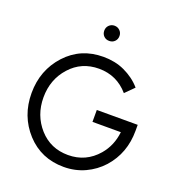

<svg xmlns="http://www.w3.org/2000/svg" viewBox="-161 -1046 1093 1187"><g transform="rotate(20 385.5 -452.0)"><path d="M439.2 -866.3Q439.2 -887.3 425 -901.5Q410.2 -916.3 389.2 -916.3Q368 -916.3 353.2 -901.5Q339.2 -887.3 339.2 -866.3Q339.2 -844.5 353.2 -830.5Q367.2 -816.3 389.2 -816.3Q411 -816.3 425 -830.5Q439.2 -844.5 439.2 -866.3ZM390.8 -712Q242.5 -712 145.8 -607Q48.8 -501 48.8 -350Q48.8 -199.2 145.5 -93.2Q242.2 12 390.8 12Q465.3 12 529.7 -17.5Q594 -47.2 640.8 -99Q732.8 -202.7 732.8 -350V-389.2H463.7V-310.8H650.3Q640.5 -220.8 585 -155.7Q508.2 -66.3 390.8 -66.3Q275.8 -66.3 201.5 -149Q127.2 -232.5 127.2 -350Q127.2 -468.2 201.5 -550.8Q275.8 -633.7 390.8 -633.7Q508.3 -633.5 585.2 -544.2L641.8 -600.8Q618.5 -627.7 590.7 -648Q562.8 -668.3 530.7 -683.2Q499.2 -698 463.8 -705Q428.5 -712 390.8 -712Z"/></g></svg>

Font: Unageo Variable
Style: Regular
Weight: 300
Designer: Richard Sepsi
Foundry: Richard Sepsi
Version: Version 2.200